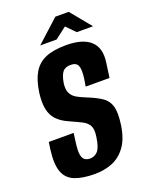

<svg xmlns="http://www.w3.org/2000/svg" viewBox="-140 -801 671 878"><g transform="rotate(-20 195.5 -362.0)"><path d="M168 7Q108 7 70 -8Q32 -23 18 -61Q4 -99 13 -168L18 -203H139L133 -158Q128 -121 131 -101.5Q134 -82 144.5 -74.5Q155 -67 170 -67Q192 -67 207.5 -83.5Q223 -100 230 -148Q236 -185 226.5 -203.5Q217 -222 194 -233.5Q171 -245 133 -262Q100 -277 80.5 -298Q61 -319 54.5 -351Q48 -383 54 -429Q62 -487 83 -523Q104 -559 142.5 -575.5Q181 -592 243 -592Q324 -592 361.5 -557.5Q399 -523 389 -454L379 -383Q350 -383 321 -383Q292 -383 263 -383L269 -419Q275 -464 267 -482Q259 -500 232 -500Q205 -500 192.5 -484Q180 -468 174 -432Q170 -402 179 -384Q188 -366 206.5 -355.5Q225 -345 253 -334Q295 -317 320.5 -299.5Q346 -282 354.5 -251.5Q363 -221 355 -164Q346 -100 319 -62.5Q292 -25 253 -9Q214 7 168 7ZM132 -631 242 -731H307L389 -631H310L268 -674L212 -631Z"/></g></svg>

Font: Alumni Sans
Style: Bold Italic
Weight: 700
Italic angle: -8°
Designer: Robert E. Leuschke
Foundry: Robert E. Leuschke
Version: Version 1.016